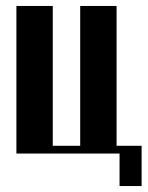

<svg xmlns="http://www.w3.org/2000/svg" viewBox="-20 -515 495 644"><path d="M35 -495H157V-26H249V-495H371V-26H455V109H381V0H35Z"/></svg>

Font: Moniqa Black Heading
Style: Regular
Weight: 900
Designer: Rajesh Rajput
Foundry: Rajesh Rajput
Version: Version 1.000